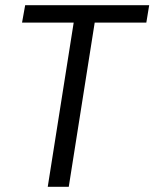

<svg xmlns="http://www.w3.org/2000/svg" viewBox="-20 -720 595 740"><path d="M544 -633H345L245 0H164L264 -633H65L77 -700H555Z"/></svg>

Font: Georama
Style: Italic
Weight: 400
Italic angle: -9°
Designer: Jean-Baptiste Levee
Foundry: Production Type
Version: Version 1.000